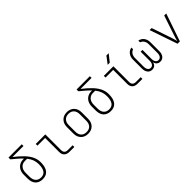

<svg xmlns="http://www.w3.org/2000/svg" viewBox="306 -2182 3589 3589"><g transform="rotate(-45 2100.0 -387.5)"><path d="M301 10Q207 10 156 -45Q105 -100 105 -200V-302Q105 -365 129.5 -412Q154 -459 198.5 -485.5Q243 -512 301 -512H321Q286 -550 238.5 -592Q191 -634 130 -683V-730H481V-685H190Q290 -607 357.5 -537Q425 -467 460 -395.5Q495 -324 495 -240Q495 -117 446 -53.5Q397 10 301 10ZM301 -35Q444 -35 444 -240Q444 -305 424 -359Q404 -413 360 -468H301Q236 -468 195.5 -423.5Q155 -379 155 -302V-200Q155 -121 193 -78Q231 -35 301 -35Z M1013 0Q946 0 909.5 -35Q873 -70 873 -135V-505H670V-550H923V-135Q923 -45 1013 -45H1140V0Z M1500 10Q1412 10 1358.5 -44.5Q1305 -99 1305 -190V-360Q1305 -451 1358.5 -505.5Q1412 -560 1500 -560Q1589 -560 1642 -505.5Q1695 -451 1695 -360V-190Q1695 -99 1642 -44.5Q1589 10 1500 10ZM1500 -34Q1569 -34 1607 -75Q1645 -116 1645 -190V-360Q1645 -434 1606.5 -475Q1568 -516 1500 -516Q1432 -516 1393.5 -475Q1355 -434 1355 -360V-190Q1355 -116 1393 -75Q1431 -34 1500 -34Z M2101 10Q2007 10 1956 -45Q1905 -100 1905 -200V-302Q1905 -365 1929.5 -412Q1954 -459 1998.5 -485.5Q2043 -512 2101 -512H2121Q2086 -550 2038.5 -592Q1991 -634 1930 -683V-730H2281V-685H1990Q2090 -607 2157.5 -537Q2225 -467 2260 -395.5Q2295 -324 2295 -240Q2295 -117 2246 -53.5Q2197 10 2101 10ZM2101 -35Q2244 -35 2244 -240Q2244 -305 2224 -359Q2204 -413 2160 -468H2101Q2036 -468 1995.5 -423.5Q1955 -379 1955 -302V-200Q1955 -121 1993 -78Q2031 -35 2101 -35Z M2813 0Q2746 0 2709.5 -35Q2673 -70 2673 -135V-505H2470V-550H2723V-135Q2723 -45 2813 -45H2940V0ZM2667 -645 2773 -785H2834L2722 -645Z M3193 10Q3136 10 3103 -32Q3070 -74 3070 -145V-377Q3070 -450 3107 -499Q3144 -548 3208 -560V-514Q3167 -501 3142.5 -464Q3118 -427 3118 -377V-145Q3118 -94 3139 -64Q3160 -34 3197 -34Q3234 -34 3255 -64Q3276 -94 3276 -145V-382H3324V-145Q3324 -94 3345 -64Q3366 -34 3402 -34Q3439 -34 3460.5 -64Q3482 -94 3482 -145V-377Q3482 -427 3457.5 -464Q3433 -501 3392 -514V-560Q3456 -548 3493 -499Q3530 -450 3530 -377V-145Q3530 -74 3497 -32Q3464 10 3407 10Q3364 10 3336 -14Q3308 -38 3300 -81Q3292 -38 3264 -14Q3236 10 3193 10Z M3869 0 3680 -550H3734L3873 -140Q3882 -113 3889.5 -84.5Q3897 -56 3901 -39Q3904 -56 3912 -84.5Q3920 -113 3929 -140L4066 -550H4120L3931 0Z"/></g></svg>

Font: JetBrains Mono NL Thin
Style: Regular
Weight: 100
Monospace: yes
Designer: Philipp Nurullin, Konstantin Bulenkov
Foundry: JetBrains
Version: Version 2.305; ttfautohint (v1.8.4.7-5d5b)